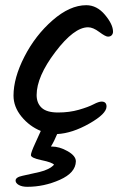

<svg xmlns="http://www.w3.org/2000/svg" viewBox="-20 -531 487 739"><path d="M179 33Q209 33 240.5 51Q272 69 272 90Q271 134 210.5 161Q150 188 85 188Q65 188 52.5 181Q40 174 40 164Q40 151 67 145.5Q94 140 132 131Q170 122 188 103Q181 94 140 85.5Q99 77 99 66Q99 56 115.5 20.5Q132 -15 137 -27Q93 -45 62.5 -82.5Q32 -120 32 -163Q32 -231 74 -313Q116 -395 182.5 -453Q249 -511 312 -511Q353 -511 384 -474Q415 -437 415 -409Q415 -401 410 -395.5Q405 -390 395.5 -390Q386 -390 362 -408Q338 -426 319 -426Q265 -426 193 -331Q121 -236 121 -165Q121 -134 140.5 -116Q160 -98 203.5 -98Q247 -98 283.5 -108.5Q320 -119 340 -129.5Q360 -140 371 -140Q390 -140 390 -121Q390 -93 324 -55.5Q258 -18 200 -15Q189 12 176 33Z"/></svg>

Font: Kalam
Style: Regular
Weight: 400
Designer: Lipi Raval (Devanagari and Latin), Jonny Pinhorn (Latin)
Foundry: Indian Type Foundry
Version: Version 2.001;PS 1.0;hotconv 1.0.79;makeotf.lib2.5.61930; tt